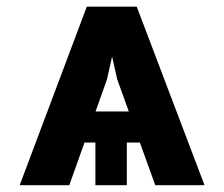

<svg xmlns="http://www.w3.org/2000/svg" viewBox="-20 -547 662 567"><path d="M262.2 -217.8H360.4L326.2 -312.5L311 -379.9L295.9 -312.5ZM393.1 -126H354.5V0H261.7V-126H229.5L184.6 0H38.1L236.3 -527.3H383.8L584 0H438.5Z"/></svg>

Font: Pretendard Std
Style: Bold
Weight: 700
Designer: Base glyphs from Inter by Rasmus Andersson; Hangeul glyphs from Noto Sans CJK(Source Han Sans) by Jang Soo-young and Kan
Foundry: Kil Hyung-jin
Version: Version 1.309